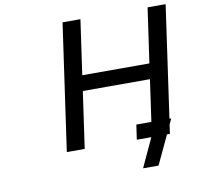

<svg xmlns="http://www.w3.org/2000/svg" viewBox="-93 -815 1103 1074"><g transform="rotate(-10 458.5 -278.0)"><path d="M330.6 0 376.5 -320.8H757.8L724.1 -84H638.7L626.5 0H709L633.3 163.6H721.2L797.9 0H814.5L821.8 -51.8L836.9 -84H826.7L917 -718.8H814.5L770 -408.2H388.7L433.1 -718.8H331.5L229 0Z"/></g></svg>

Font: Winston
Style: Italic
Weight: 400
Italic angle: -8.13011°
Designer: Vernon Adams, Kim Jin-seong, David Berlow, Cristiano Sobral
Foundry: The Winston Project Authors
Version: Version 3.004